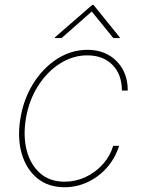

<svg xmlns="http://www.w3.org/2000/svg" viewBox="-20 -759 593 790"><path d="M245.7 11.4Q178.3 11.4 133 -25.9Q87.7 -63.2 69.2 -127.3Q50.8 -191.4 63.9 -271.3Q77.1 -351.9 117.2 -415.8Q157.3 -479.8 215.4 -516.9Q273.4 -554 339.5 -554Q413.7 -554 459.7 -507.5Q505.7 -460.9 505.7 -386.4H481.5Q481.5 -453.1 442.6 -492.2Q403.8 -531.2 339.5 -531.2Q279.5 -531.2 226.4 -497.3Q173.3 -463.4 136.2 -404.8Q99.1 -346.2 86.6 -271.3Q74.6 -198.9 90 -139.9Q105.5 -81 145.2 -46.2Q185 -11.4 245.7 -11.4Q290.1 -11.4 330.6 -29.8Q371.1 -48.3 401.6 -81.7Q432.2 -115.1 446 -159.1H470.2Q453.5 -106.9 419.4 -68.7Q385.3 -30.5 340.4 -9.6Q295.5 11.4 245.7 11.4ZM233.2 -602.3 357.5 -711.6 446.3 -602.3H473.3L472.8 -605.1L365 -738.6H359.3L205.7 -605.1L206.2 -602.3Z"/></svg>

Font: Inter UI Thin
Style: Italic
Weight: 100
Italic angle: -9.39999°
Designer: Rasmus Andersson
Foundry: rsms
Version: 3.2;8d6f07862